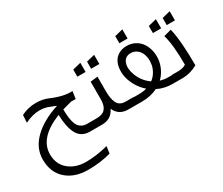

<svg xmlns="http://www.w3.org/2000/svg" viewBox="-140 -976 1876 1614"><g transform="rotate(-30 797.5 -169.0)"><path d="M68.8 -330.1 73.2 -402.8Q139.6 -437 217.8 -437Q280.3 -437 334 -414.1Q449.2 -364.3 534.2 -369.1L523.9 -297.9Q510.3 -296.9 481.9 -298.8Q432.6 -286.6 390.1 -273.9Q390.6 -235.4 393.3 -206.5Q396 -177.7 403.3 -150.6Q410.6 -123.5 422.9 -106.4Q435.1 -89.4 455.6 -79.1Q476.1 -68.8 503.9 -68.8H582V0H491.2Q448.2 0 417.5 -18.3Q386.7 -36.6 369.1 -72Q351.6 -107.4 343 -151.4Q334.5 -195.3 333 -253.9Q104 -162.6 104 -2Q104 93.3 169.7 148.7Q235.4 204.1 336.9 204.1Q433.6 204.1 550.8 174.8L541 242.2Q438.5 271 319.8 271Q189 271 109.4 200.7Q29.8 130.4 29.8 5.9Q29.8 -106 118.2 -191.9Q206.5 -277.8 359.9 -327.1Q344.2 -332.5 306.2 -348.1Q261.7 -367.2 210.9 -367.2Q145 -367.2 68.8 -330.1Z M705.6 -360.8 776.9 -369.1Q776.9 -349.1 776.4 -310.5Q776.4 -268.1 776.4 -231.2Q776.4 -194.3 781.2 -164.3Q786.1 -134.3 796.4 -113Q806.6 -91.8 826.7 -80.3Q846.7 -68.8 877 -68.8H954.6V0H863.8Q772 0 736.8 -80.1Q699.7 0 608.9 0H517.6V-68.8H595.7Q653.8 -68.8 679.7 -99.1Q705.6 -129.4 705.6 -188ZM629.9 -453.1V-522L710 -542V-453.1ZM763.7 -453.1V-522L843.8 -542V-453.1Z M890.1 0V-66.9H1006.3Q1047.4 -66.9 1080.6 -77.1Q1042.5 -109.4 1016.1 -152.3Q989.7 -195.3 978 -238.3Q966.3 -281.2 969 -323.5Q971.7 -365.7 987.8 -397.9Q1003.9 -430.2 1037.1 -450.2Q1070.3 -470.2 1116.2 -470.2Q1162.1 -470.2 1198.5 -450.2Q1234.9 -430.2 1256.6 -397.9Q1278.3 -365.7 1287.8 -323.7Q1297.4 -281.7 1292.7 -238.8Q1288.1 -195.8 1267.8 -153.1Q1247.6 -110.4 1213.4 -78.1Q1249.5 -66.9 1286.1 -66.9H1392.6V0H1296.4Q1214.8 0 1148.4 -33.2Q1082 0 996.6 0ZM1076.2 -520V-588.9L1156.2 -608.9V-520ZM1147.5 -108.9Q1176.3 -130.4 1195.1 -161.6Q1213.9 -192.9 1220.2 -224.6Q1226.6 -256.3 1222.9 -288.3Q1219.2 -320.3 1206.1 -345.2Q1192.9 -370.1 1169.4 -385.5Q1146 -400.9 1116.2 -400.9Q1061.5 -400.9 1043 -352.1Q1024.4 -303.7 1049.3 -236.3Q1076.7 -161.6 1139.2 -114.7Q1143.6 -111.8 1147.5 -108.9Z M1328.1 -68.8H1382.3Q1436.5 -68.8 1463.4 -88.9Q1463.4 -284.7 1433.6 -382.8L1507.3 -402.8Q1537.1 -280.8 1537.1 -40Q1463.4 0 1393.6 0H1328.1ZM1363.3 -453.1V-522L1443.4 -542V-453.1ZM1497.6 -453.1V-522L1577.1 -542V-453.1Z"/></g></svg>

Font: LT Superior
Style: Regular
Weight: 400
Designer: Daniel Lyons
Foundry: LyonsType
Version: Version 1.000